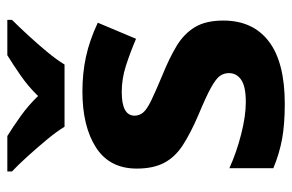

<svg xmlns="http://www.w3.org/2000/svg" viewBox="-160 -646 816 537"><g transform="rotate(-90 248.5 -378.0)"><path d="M459 -162Q459 -79 400.5 -34.5Q342 10 226 10Q169 10 128 2.5Q87 -5 46 -22V-145Q90 -125 141 -112Q192 -99 231 -99Q275 -99 293.5 -112Q312 -125 312 -146Q312 -160 304.5 -171Q297 -182 272 -196Q247 -210 194 -232Q143 -254 110 -275.5Q77 -297 61 -327.5Q45 -358 45 -404Q45 -480 104 -518Q163 -556 261 -556Q312 -556 358 -546Q404 -536 453 -513L408 -406Q368 -423 332 -434.5Q296 -446 259 -446Q226 -446 209.5 -437Q193 -428 193 -410Q193 -397 201.5 -386.5Q210 -376 234.5 -364Q259 -352 307 -332Q354 -313 388 -292.5Q422 -272 440.5 -241.5Q459 -211 459 -162ZM162 -606Q148 -629 125.5 -656Q103 -683 79.5 -709Q56 -735 37 -753V-766H136Q162 -750 192 -728.5Q222 -707 248 -680Q274 -707 305 -728.5Q336 -750 362 -766H461V-753Q443 -735 419 -709Q395 -683 372.5 -656Q350 -629 336 -606Z"/></g></svg>

Font: Noto Sans Adlam
Style: Regular
Weight: 400
Designer: Mark Jamra, Neil Patel
Foundry: JamraPatel LLC
Version: Version 3.001